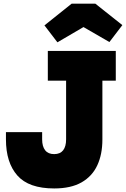

<svg xmlns="http://www.w3.org/2000/svg" viewBox="-20 -1052 710 1082"><path d="M285.5 10Q142 10 77.8 -63Q13.5 -136 13.5 -266.5V-307.5H217.5V-266.5Q217.5 -227 234.5 -205.2Q251.5 -183.5 285 -183.5Q319 -183.5 335.8 -205Q352.5 -226.5 352.5 -266.5V-597.5H249.5V-765H632.5V-597.5H557V-265.5Q557 -182 528.2 -120.2Q499.5 -58.5 439.5 -24.2Q379.5 10 285.5 10ZM517 -1031.5 669.5 -910.5 596.5 -815 450.5 -899.5 303.5 -813.5 230.5 -909 384 -1031.5Z"/></svg>

Font: Hepta Slab ExtraBold
Style: Regular
Weight: 800
Designer: Michael LaGattuta
Foundry: Michael LaGattuta
Version: Version 1.102